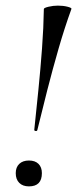

<svg xmlns="http://www.w3.org/2000/svg" viewBox="-20 -653 274 683"><path d="M113 -191Q112 -186 106.5 -187Q101 -188 102 -192Q109 -258 116.5 -332.5Q124 -407 129.5 -481Q135 -555 136 -621Q136 -625 152.5 -629Q169 -633 186 -633Q205 -633 220.5 -629Q236 -625 234 -621Q210 -555 188.5 -480.5Q167 -406 148 -331.5Q129 -257 113 -191ZM83 10Q61 10 48.5 -2.5Q36 -15 36 -37Q36 -58 48.5 -70Q61 -82 83 -82Q105 -82 117 -70Q129 -58 129 -37Q129 10 83 10Z"/></svg>

Font: Cormorant Light Medium
Style: Italic
Weight: 500
Italic angle: -10°
Version: Version 4.000